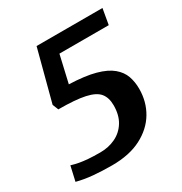

<svg xmlns="http://www.w3.org/2000/svg" viewBox="-150 -727 810 853"><g transform="rotate(-30 255.0 -300.5)"><path d="M182 13Q131 13 86.5 9Q42 5 4 -5L21 -80Q41 -74 60 -70.5Q79 -67 104 -65Q129 -63 166 -63Q208 -63 243.5 -80Q279 -97 300 -131Q321 -165 321 -215Q321 -254 302 -277.5Q283 -301 234.5 -311.5Q186 -322 99 -322L87 -352L156 -614H494L480 -534H227L195 -395Q277 -392 328 -378Q379 -364 407 -340.5Q435 -317 445.5 -287Q456 -257 456 -222Q456 -156 424.5 -103Q393 -50 332 -18.5Q271 13 182 13Z"/></g></svg>

Font: Manuale
Style: Italic
Weight: 400
Italic angle: -11°
Designer: Eduardo Tunni / Pablo Cosgaya
Foundry: Eduardo Tunni / Pablo Cosgaya
Version: Version 1.002